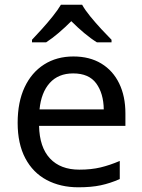

<svg xmlns="http://www.w3.org/2000/svg" viewBox="-20 -786 604 816"><path d="M292 -546Q361 -546 410.5 -516Q460 -486 486.5 -431.5Q513 -377 513 -304V-251H146Q148 -160 192.5 -112.5Q237 -65 317 -65Q368 -65 407.5 -74.5Q447 -84 489 -102V-25Q448 -7 408 1.5Q368 10 313 10Q237 10 178.5 -21Q120 -52 87.5 -113.5Q55 -175 55 -264Q55 -352 84.5 -415Q114 -478 167.5 -512Q221 -546 292 -546ZM291 -474Q228 -474 191.5 -433.5Q155 -393 148 -321H421Q420 -389 389 -431.5Q358 -474 291 -474ZM329 -766Q341 -744 363.5 -716.5Q386 -689 410.5 -662.5Q435 -636 454 -617V-606H392Q366 -622 338 -645.5Q310 -669 283 -696Q256 -669 229 -646Q202 -623 176 -606H116V-617Q135 -637 158.5 -663Q182 -689 204 -716.5Q226 -744 239 -766Z"/></svg>

Font: Noto Sans Limbu
Style: Regular
Weight: 400
Designer: Monotype Design Team
Foundry: Monotype Imaging Inc.
Version: Version 2.004; ttfautohint (v1.8.4.7-5d5b)